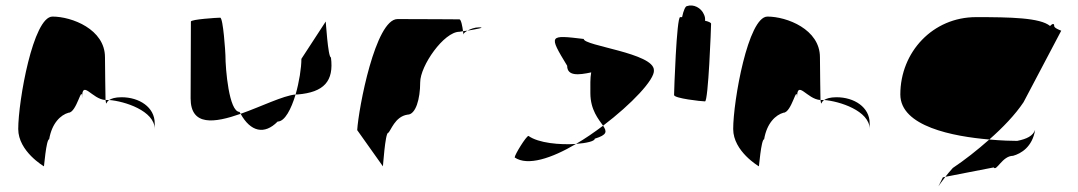

<svg xmlns="http://www.w3.org/2000/svg" viewBox="-20 -616 3903 695"><path d="M46 -149C46 -68 139 -14 139 -14C139 -6 147 -112 158 -112C168 -171 200 -200 228 -208C258 -208 277 -314 277 -261C277 -331 313 -256 362 -254C362 -281 360 -346 360 -409C360 -510 240 -556 170 -556C100 -556 46 -250 46 -149ZM362 -254C363 -246 364 -242 365 -241C365 -237 364 -246 375 -254ZM375 -254C430 -250 540 -215 540 -149V-170C540 -228 484 -264 420 -264C396 -264 383 -259 375 -254Z M670 -260C670 -158 757 -171 851 -204C850 -206 848 -209 847 -211C809 -211 796 -366 796 -416C796 -424 788 -552 777 -552C767 -552 671 -546 671 -538C671 -538 670 -340 670 -260ZM851 -204C887 -139 937 -127 985 -176C1011 -176 1034 -221 1050 -274C1005 -270 925 -230 851 -204ZM1050 -274H1057C1153 -282 1189 -322 1178 -408C1167 -408 1159 -546 1159 -538L1071 -403C1071 -370 1063 -319 1050 -274Z M1273 -145 1366 -14C1366 -6 1374 -135 1385 -135C1395 -142 1409 -194 1455 -201C1485 -201 1501 -258 1501 -318C1501 -378 1587 -501 1643 -501C1643 -501 1648 -502 1656 -503C1654 -520 1649 -546 1643 -546C1643 -546 1501 -547 1419 -547C1339 -547 1278 -225 1273 -145ZM1656 -503C1657 -498 1657 -494 1657 -491C1657 -494 1663 -500 1672 -505C1666 -504 1661 -504 1656 -503ZM1672 -505C1702 -510 1741 -517 1714 -517C1698 -517 1683 -511 1672 -505Z M1843 -46C1890 -14 1977 -43 2065 -95C2007 -91 1929 -98 1893 -124C1885 -124 1843 -56 1843 -46ZM2033 -378C2033 -340 2074 -344 2120 -354C2116 -333 2117 -306 2117 -279C2117 -218 2147 -184 2163 -161C2266 -239 2351 -329 2347 -362C2347 -424 2093 -450 2093 -475C1967 -490 1965 -490 2033 -378ZM2065 -95C2104 -98 2133 -105 2133 -114C2179 -128 2177 -140 2163 -161C2131 -137 2098 -114 2065 -95Z M2420 -272C2420 -260 2519 -249 2532 -249C2544 -249 2554 -518 2554 -530C2554 -534 2545 -538 2532 -541C2533 -548 2532 -556 2528 -564C2518 -588 2490 -602 2467 -594C2461 -594 2454 -578 2449 -554H2442C2429 -554 2420 -284 2420 -272Z M2634 -149C2634 -68 2727 -14 2727 -14C2727 -6 2735 -112 2746 -112C2756 -171 2788 -200 2816 -208C2846 -208 2865 -314 2865 -261C2865 -331 2901 -256 2950 -254C2950 -281 2948 -346 2948 -409C2948 -510 2828 -556 2758 -556C2688 -556 2634 -250 2634 -149ZM2950 -254C2951 -246 2952 -242 2953 -241C2953 -237 2952 -246 2963 -254ZM2963 -254C3018 -250 3128 -215 3128 -149V-170C3128 -228 3072 -264 3008 -264C2984 -264 2971 -259 2963 -254Z M3239 -274C3239 -158 3431 -122 3561 -111C3610 -154 3655 -201 3685 -246L3821 -504C3828 -504 3796 -512 3796 -522C3796 -533 3789 -530 3781 -522C3745 -552 3637 -554 3513 -554C3357 -554 3239 -428 3239 -274ZM3393 26C3369 76 3372 62 3402 24ZM3402 24 3577 -10C3587 6 3608 -52 3647 -52C3676 -60 3717 -84 3727 -146C3719 -124 3697 -113 3662 -106C3643 -106 3605 -107 3561 -111C3517 -72 3471 -36 3429 -8C3418 4 3409 15 3402 24Z"/></svg>

Font: Ampere
Style: SC
Weight: 400
Version: Version 1